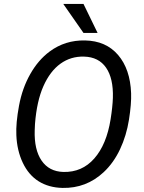

<svg xmlns="http://www.w3.org/2000/svg" viewBox="-20 -921 712 951"><path d="M289.6 9.8Q221.7 8.3 171.6 -22.9Q121.6 -54.2 92.8 -115Q64 -175.8 61 -251.5Q58.1 -310.5 74.2 -397.5Q90.3 -484.4 129.9 -554.2Q169.4 -624 226.1 -666Q302.7 -722.7 400.9 -720.7Q504.9 -718.8 564.9 -648.7Q625 -578.6 629.4 -459Q631.3 -407.7 618.9 -328.6Q606.4 -249.5 574.5 -181.6Q542.5 -113.8 493.2 -67.9Q407.2 12.2 289.6 9.8ZM539.1 -436.5Q542 -532.7 505.4 -585.7Q468.8 -638.7 396.5 -640.6Q331.1 -642.6 279.5 -605.5Q228 -568.4 195.1 -494.4Q162.1 -420.4 153.3 -307.1L151.9 -275.4Q148.9 -179.7 186 -125.5Q223.1 -71.3 293.9 -69.3Q386.2 -66.9 447 -136Q507.8 -205.1 527.8 -330.1Q537.6 -391.6 539.1 -436.5ZM463.4 -757.8H393.6L293.5 -901.4H393.6Z"/></svg>

Font: RobotoDraft
Style: Italic
Weight: 400
Italic angle: -12°
Version: Version 2.001101; 2014